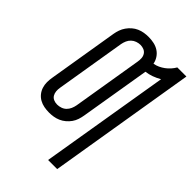

<svg xmlns="http://www.w3.org/2000/svg" viewBox="-278 -846 1163 1163"><g transform="rotate(45 303.5 -264.0)"><path d="M372 215 510 -615Q486 -601 461 -592Q436 -583 411 -580L336 -129Q333 -111 327 -92.5Q321 -74 309.5 -57.5Q298 -41 282 -27.5Q266 -14 247.5 -6Q229 2 210 5Q191 8 173 8Q151 8 130 4Q109 0 91 -10Q73 -20 60 -36Q47 -52 40.5 -72Q34 -92 34 -113.5Q34 -135 38 -157L112 -606Q115 -624 121.5 -642.5Q128 -661 139.5 -677.5Q151 -694 166.5 -707.5Q182 -721 200.5 -729Q219 -737 238 -740Q257 -743 276 -743Q300 -743 322.5 -738Q345 -733 363.5 -721Q382 -709 394.5 -690Q407 -671 411 -649Q430 -652 447 -660Q464 -668 479 -679Q494 -690 507 -704.5Q520 -719 529 -735H607L450 215ZM173 -61Q189 -61 205 -66.5Q221 -72 232.5 -83.5Q244 -95 250.5 -110Q257 -125 260 -141L334 -589Q337 -605 336 -621Q335 -637 327 -649.5Q319 -662 305 -668Q291 -674 275 -674Q260 -674 244 -668.5Q228 -663 216 -651.5Q204 -640 197.5 -625Q191 -610 188 -594L114 -146Q111 -130 112.5 -114Q114 -98 121.5 -85.5Q129 -73 143 -67Q157 -61 173 -61Z"/></g></svg>

Font: Iosevka Extended
Style: Italic
Weight: 400
Width: 7
Italic angle: -9°
Monospace: yes
Designer: Belleve Invis
Foundry: Belleve Invis
Version: Version 32.5.0; ttfautohint (v1.8.4)